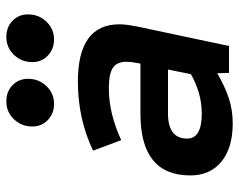

<svg xmlns="http://www.w3.org/2000/svg" viewBox="-96 -664 771 620"><g transform="rotate(-90 290.0 -353.5)"><path d="M202 12Q123 12 78.5 -24.5Q34 -61 34 -125Q34 -286 233 -286H395L397 -296Q399 -306 400 -315Q401 -324 401 -331Q401 -362 381.5 -375Q362 -388 315 -388Q234 -388 148 -348L114 -439Q217 -488 337 -488Q522 -488 522 -354Q522 -341 520 -327Q518 -313 515 -297L452 0H365L364 -38Q321 -13 283 -0.5Q245 12 202 12ZM233 -88Q269 -88 301 -97.5Q333 -107 361 -123L376 -197H234Q153 -197 153 -135Q153 -88 233 -88ZM265 -565Q234 -565 213 -585Q192 -605 192 -635Q192 -670 215.5 -694.5Q239 -719 273 -719Q305 -719 325.5 -699Q346 -679 346 -649Q346 -614 322.5 -589.5Q299 -565 265 -565ZM473 -565Q442 -565 421 -585Q400 -605 400 -635Q400 -670 423.5 -694.5Q447 -719 481 -719Q513 -719 533.5 -699Q554 -679 554 -649Q554 -614 530.5 -589.5Q507 -565 473 -565Z"/></g></svg>

Font: Sometype Mono
Style: Bold Italic
Weight: 700
Italic angle: -12°
Monospace: yes
Designer: Ryoichi Tsunekawa
Foundry: Dharma Type
Version: Version 1.000; ttfautohint (v1.8.3)